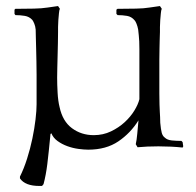

<svg xmlns="http://www.w3.org/2000/svg" viewBox="-20 -484 648 635"><path d="M119 131H110Q63 131 46 106V100Q59 74 69.5 41Q80 8 87 -25.5Q94 -59 97.5 -89Q101 -119 101 -139V-237Q101 -256 100.5 -279.5Q100 -303 99.5 -324.5Q99 -346 98.5 -362.5Q98 -379 98 -386Q97 -397 93.5 -405.5Q90 -414 87 -418Q77 -429 62 -431.5Q47 -434 31 -434L28 -438V-452L31 -455H49Q66 -455 92 -455.5Q118 -456 137 -459L172 -464L178 -455Q176 -451 175 -440.5Q174 -430 173 -418Q172 -406 172 -395Q172 -384 172 -378Q172 -361 171.5 -340.5Q171 -320 170.5 -299Q170 -278 169.5 -259Q169 -240 169 -227Q169 -205 170.5 -177.5Q172 -150 177 -130Q187 -83 218 -60Q249 -37 290 -37Q321 -37 347 -49.5Q373 -62 392.5 -80Q412 -98 424.5 -118.5Q437 -139 441 -156V-286Q441 -307 441 -321.5Q441 -336 440.5 -347Q440 -358 439 -367Q438 -376 437 -386Q435 -397 431.5 -405.5Q428 -414 425 -417Q415 -429 400 -431.5Q385 -434 369 -434L365 -438V-452L369 -455H387Q404 -455 430 -455.5Q456 -456 474 -459L509 -464L515 -455Q513 -451 512 -440.5Q511 -430 510 -418Q509 -406 509 -395Q509 -384 509 -378Q509 -370 508.5 -363Q508 -356 508 -346Q508 -336 507.5 -322.5Q507 -309 507 -287V-175Q507 -153 507.5 -139Q508 -125 508.5 -115Q509 -105 509.5 -96.5Q510 -88 510 -78Q512 -55 515 -44.5Q518 -34 525 -29Q533 -21 548.5 -19.5Q564 -18 580 -18L584 -14L586 0L584 4Q566 2 545 1Q524 0 504 0Q466 0 435 3L429 -7Q432 -20 434 -42Q436 -64 438 -86Q412 -44 371.5 -16.5Q331 11 272 11Q258 11 239.5 8.5Q221 6 203 -0.5Q185 -7 170.5 -17.5Q156 -28 150 -43L147 -41Q141 22 136.5 58.5Q132 95 124 125Z"/></svg>

Font: Quattrocento
Style: Regular
Weight: 400
Designer: Pablo Impallari
Foundry: Pablo Impallari, Igino Marini, Branda Gallo
Version: Version 2.000